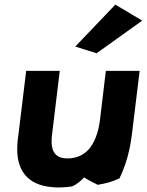

<svg xmlns="http://www.w3.org/2000/svg" viewBox="-20 -789 634 829"><path d="M305 -588 397 -559 594 -700 478 -769ZM402 9C438 3 467 -5 496 -19C523 -75 541 -137 550 -213L583 -483H437L412 -274C405 -215 387 -170 362 -143C342 -121 311 -105 272 -105C220 -105 200 -133 203 -191C204 -208 207 -225 209 -243L238 -483H93L59 -203C57 -190 55 -176 55 -164C48 -56 97 10 205 19C233 22 262 20 291 16C312 7 328 -7 343 -23C364 -10 384 0 402 9Z"/></svg>

Font: Bluebird
Style: SfBdObl
Weight: 700
Designer: Jasper
Foundry: Cannot Into Space Fonts
Version: Version 0.98